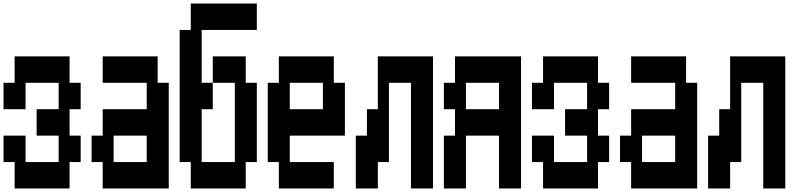

<svg xmlns="http://www.w3.org/2000/svg" viewBox="-20 -1050 4540 1090"><path d="M63 20V-130H0V-280H125V-130H313V-280H188V-430H313V-580H125V-430H0V-580H63V-730H375V-580H438V-430H375V-280H438V-130H375V20Z M563 20V-130H500V-280H563V-430H813V-580H563V-730H875V-580H938V20ZM625 -130H813V-280H625Z M1438 -1030V-880H1125V-580H1188V-430H1125V-130H1313V-580H1188V-730H1375V-580H1438V-130H1375V20H1063V-130H1000V-880H1063V-1030Z M1563 20V-130H1500V-580H1563V-730H1875V-580H1938V-280H1625V-130H1875V20ZM1625 -430H1813V-580H1625Z M2438 -730V20H2313V-580H2188V-130H2125V20H2000V-280H2063V-430H2125V-730Z M2500 20V-280H2563V-430H2500V-580H2563V-730H2938V20H2813V-280H2625V20ZM2625 -430H2813V-580H2625Z M3063 20V-130H3000V-280H3125V-130H3313V-280H3188V-430H3313V-580H3125V-430H3000V-580H3063V-730H3375V-580H3438V-430H3375V-280H3438V-130H3375V20Z M3563 20V-130H3500V-280H3563V-430H3813V-580H3563V-730H3875V-580H3938V20ZM3625 -130H3813V-280H3625Z M4438 -730V20H4313V-580H4188V-130H4125V20H4000V-280H4063V-430H4125V-730Z"/></svg>

Font: 2P VHS
Style: Regular
Weight: 400
Designer: CodeMan38
Foundry: CodeMan38
Version: Version 3.000